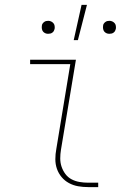

<svg xmlns="http://www.w3.org/2000/svg" viewBox="-20 -764 540 784"><path d="M340 0Q319 0 299 -3.5Q279 -7 261.5 -16.5Q244 -26 231.5 -41Q219 -56 212.5 -74.5Q206 -93 206 -114Q206 -135 210 -156L267 -502H103V-520H290L229 -153Q226 -135 226 -117Q226 -99 231.5 -83Q237 -67 247 -53.5Q257 -40 272 -32Q287 -24 304.5 -21Q322 -18 340 -18H381V0ZM281 -600 313 -744H335L298 -600ZM426 -626Q420 -626 414.5 -628.5Q409 -631 405.5 -635.5Q402 -640 401 -646.5Q400 -653 401 -659Q401 -663 403.5 -667Q406 -671 410 -674Q414 -677 418 -678Q422 -679 427 -679Q433 -679 438.5 -676.5Q444 -674 448 -669.5Q452 -665 453 -658.5Q454 -652 453 -646Q452 -642 450 -638Q448 -634 444 -631Q440 -628 435.5 -627Q431 -626 426 -626ZM176 -626Q170 -626 164.5 -628.5Q159 -631 155.5 -635.5Q152 -640 151 -646.5Q150 -653 151 -659Q151 -663 153.5 -667Q156 -671 160 -674Q164 -677 168 -678Q172 -679 177 -679Q183 -679 188.5 -676.5Q194 -674 198 -669.5Q202 -665 203 -658.5Q204 -652 203 -646Q202 -642 200 -638Q198 -634 194 -631Q190 -628 185.5 -627Q181 -626 176 -626Z"/></svg>

Font: Iosevka Curly Slab Thin
Style: Italic
Weight: 100
Italic angle: -9°
Monospace: yes
Designer: Belleve Invis
Foundry: Belleve Invis
Version: Version 22.1.2; ttfautohint (v1.8.4)